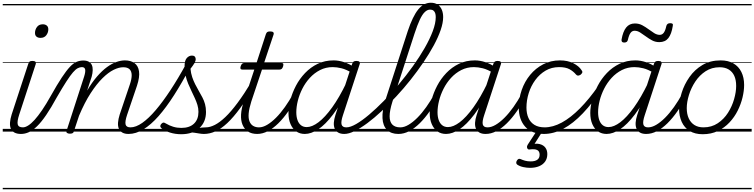

<svg xmlns="http://www.w3.org/2000/svg" viewBox="-20 -959 5497 1399"><path d="M133 17Q104 17 85.5 7Q67 -3 59 -21.5Q51 -40 53 -66.5Q55 -93 65 -125L186 -494Q190 -506 196 -510.5Q202 -515 216 -515Q232 -515 238 -509Q244 -503 240 -491L120 -124Q104 -75 109 -53Q114 -31 147 -31Q157 -31 161.5 -23.5Q166 -16 164.5 -7Q163 2 155 9.5Q147 17 133 17ZM275 -683Q257 -683 246 -692Q235 -701 235 -719Q235 -743 249.5 -762.5Q264 -782 292 -782Q309 -782 320.5 -773Q332 -764 332 -745Q332 -722 317.5 -702.5Q303 -683 275 -683ZM0 410H300V420H0ZM0 -20H300V0H0ZM0 -505H300V-500H0ZM0 -930H300V-920H0Z M133 17Q122 17 118 9.5Q114 2 116.5 -7Q119 -16 127 -23.5Q135 -31 147 -31Q164 -31 185.5 -44.5Q207 -58 232 -85.5Q257 -113 287 -157Q317 -201 351 -262Q397 -344 430.5 -394.5Q464 -445 489.5 -472Q515 -499 538.5 -508.5Q562 -518 587 -518Q597 -518 599.5 -510.5Q602 -503 599 -494Q596 -485 590 -477.5Q584 -470 577 -470Q562 -470 546.5 -462Q531 -454 511.5 -431.5Q492 -409 463.5 -365Q435 -321 394 -250Q352 -173 316.5 -121Q281 -69 250 -39Q219 -9 190.5 4Q162 17 133 17ZM300 410H400V420H300ZM300 -20H400V0H300ZM300 -505H400V-500H300ZM300 -930H400V-920H300Z M916 17Q889 17 871.5 7Q854 -3 846 -21.5Q838 -40 840 -66Q842 -92 852 -124L926 -343Q940 -384 939.5 -412Q939 -440 924 -454.5Q909 -469 878 -469Q846 -469 807.5 -450Q769 -431 726.5 -389Q684 -347 640.5 -280Q597 -213 556 -116L519 -4Q517 6 510.5 10.5Q504 15 489 15Q477 15 469 10Q461 5 465 -6L593 -401Q604 -436 600.5 -453Q597 -470 576 -470Q566 -470 561.5 -477.5Q557 -485 558.5 -494Q560 -503 567.5 -510.5Q575 -518 587 -518Q611 -518 626.5 -509.5Q642 -501 649 -485.5Q656 -470 655.5 -448Q655 -426 648 -400L615 -299Q651 -360 687.5 -402Q724 -444 759.5 -470Q795 -496 828.5 -507.5Q862 -519 890 -519Q932 -519 959.5 -499.5Q987 -480 993 -439Q999 -398 978 -334L906 -122Q890 -74 895 -52.5Q900 -31 931 -31Q940 -31 944 -23.5Q948 -16 946.5 -7Q945 2 937.5 9.5Q930 17 916 17ZM400 410H1084V420H400ZM400 -20H1084V0H400ZM400 -505H1084V-500H400ZM400 -930H1084V-920H400Z M917 17Q905 17 901.5 9.5Q898 2 900 -7Q902 -16 910 -23.5Q918 -31 931 -31Q970 -31 1016.5 -63.5Q1063 -96 1114.5 -156.5Q1166 -217 1222 -302Q1278 -387 1336 -493Q1343 -504 1352 -502.5Q1361 -501 1367 -491.5Q1373 -482 1366 -469Q1306 -356 1248.5 -266Q1191 -176 1135.5 -113Q1080 -50 1025 -16.5Q970 17 917 17ZM1084 410V420ZM1084 -20V0ZM1084 -505V-500ZM1084 -930V-920Z M1466 17Q1451 17 1433.5 14Q1416 11 1395.5 8Q1375 5 1350 5L1375 -19Q1400 -23 1419 -25.5Q1438 -28 1453 -29.5Q1468 -31 1480 -31Q1489 -31 1493 -23.5Q1497 -16 1495 -7Q1493 2 1485.5 9.5Q1478 17 1466 17ZM1300 19Q1257 19 1219 7Q1181 -5 1157 -24Q1148 -32 1148 -40.5Q1148 -49 1156 -57Q1165 -66 1171.5 -66Q1178 -66 1189 -59Q1214 -44 1242 -35.5Q1270 -27 1301 -27Q1361 -27 1393.5 -58Q1426 -89 1426 -144Q1426 -170 1418.5 -194.5Q1411 -219 1399.5 -244Q1388 -269 1375.5 -295Q1363 -321 1351 -349.5Q1339 -378 1332 -410Q1325 -442 1325 -478Q1325 -518 1341 -536Q1357 -554 1379 -554Q1393 -554 1399.5 -546.5Q1406 -539 1406 -528Q1406 -515 1396.5 -498.5Q1387 -482 1368 -458Q1371 -425 1380.5 -397Q1390 -369 1402.5 -344.5Q1415 -320 1428.5 -296.5Q1442 -273 1454.5 -249.5Q1467 -226 1474 -200Q1481 -174 1481 -143Q1481 -70 1432.5 -25.5Q1384 19 1300 19ZM1084 410H1634V420H1084ZM1084 -20H1634V0H1084ZM1084 -505H1634V-500H1084ZM1084 -930H1634V-920H1084Z M1466 17Q1456 17 1451 9.5Q1446 2 1447.5 -7Q1449 -16 1457.5 -23.5Q1466 -31 1481 -31Q1510 -31 1545.5 -49Q1581 -67 1622 -106Q1663 -145 1711 -209.5Q1759 -274 1815 -367Q1822 -378 1831 -377Q1840 -376 1844.5 -367.5Q1849 -359 1843 -348Q1783 -244 1732 -174Q1681 -104 1636 -62Q1591 -20 1549 -1.5Q1507 17 1466 17ZM1634 410V420ZM1634 -20V0ZM1634 -505V-500ZM1634 -930V-920Z M1855 17Q1813 17 1786.5 -1Q1760 -19 1747 -50.5Q1734 -82 1736.5 -125Q1739 -168 1756 -219L1833 -452H1746Q1735 -452 1732.5 -458.5Q1730 -465 1734 -477Q1738 -489 1744 -494.5Q1750 -500 1760 -500H1849L1917 -709Q1921 -721 1927.5 -725.5Q1934 -730 1948 -730Q1965 -730 1971 -724Q1977 -718 1973 -706L1904 -500H2031Q2042 -500 2044 -494Q2046 -488 2043 -476Q2039 -463 2033 -457.5Q2027 -452 2016 -452H1889L1811 -219Q1795 -168 1792 -132.5Q1789 -97 1798 -74.5Q1807 -52 1825 -41.5Q1843 -31 1866 -31Q1876 -31 1881 -23.5Q1886 -16 1885 -7Q1884 2 1876.5 9.5Q1869 17 1855 17ZM1634 410H2022V420H1634ZM1634 -20H2022V0H1634ZM1634 -505H2022V-500H1634ZM1634 -930H2022V-920H1634Z M1853 17Q1843 17 1838 9.5Q1833 2 1834.5 -7Q1836 -16 1844.5 -23.5Q1853 -31 1868 -31Q1895 -31 1926.5 -49.5Q1958 -68 1991 -101Q2024 -134 2056 -179Q2088 -224 2117 -277Q2122 -287 2131 -286Q2140 -285 2146 -278.5Q2152 -272 2148 -262Q2117 -200 2081.5 -149Q2046 -98 2008.5 -61Q1971 -24 1932 -3.5Q1893 17 1853 17ZM2021 410V420ZM2021 -20V0ZM2021 -505V-500ZM2021 -930V-920Z M2201 17Q2165 17 2138.5 -1.5Q2112 -20 2097 -54.5Q2082 -89 2082 -136Q2082 -180 2096 -232Q2110 -284 2136.5 -334.5Q2163 -385 2203 -427Q2243 -469 2295 -494Q2347 -519 2411 -519Q2448 -519 2487.5 -506Q2527 -493 2559 -470L2546 -427Q2503 -453 2468.5 -461.5Q2434 -470 2404 -470Q2354 -470 2312 -448.5Q2270 -427 2237.5 -391.5Q2205 -356 2183 -312.5Q2161 -269 2150 -224.5Q2139 -180 2139 -141Q2139 -109 2147.5 -84.5Q2156 -60 2173 -46.5Q2190 -33 2215 -33Q2254 -33 2301 -68.5Q2348 -104 2400 -176Q2452 -248 2504 -356L2520 -318Q2463 -199 2407 -125Q2351 -51 2299 -17Q2247 17 2201 17ZM2489 17Q2462 17 2444.5 7Q2427 -3 2419 -21.5Q2411 -40 2412.5 -65Q2414 -90 2424 -121L2546 -494Q2550 -506 2557 -510.5Q2564 -515 2577 -515Q2594 -515 2599.5 -508Q2605 -501 2600 -489L2479 -120Q2463 -72 2469 -51.5Q2475 -31 2503 -31Q2513 -31 2517 -23.5Q2521 -16 2519.5 -7Q2518 2 2510.5 9.5Q2503 17 2489 17ZM2022 410H2657V420H2022ZM2022 -20H2657V0H2022ZM2022 -505H2657V-500H2022ZM2022 -930H2657V-920H2022Z M2489 17Q2477 17 2473 9.5Q2469 2 2472 -7Q2475 -16 2483.5 -23.5Q2492 -31 2504 -31Q2533 -31 2575.5 -55.5Q2618 -80 2669.5 -123.5Q2721 -167 2776.5 -223.5Q2832 -280 2886 -344.5Q2940 -409 2988.5 -476.5Q3037 -544 3074.5 -609.5Q3112 -675 3133.5 -732.5Q3155 -790 3155 -834Q3155 -846 3163.5 -852.5Q3172 -859 3182.5 -859Q3193 -859 3201 -852.5Q3209 -846 3209 -834Q3209 -793 3191 -740.5Q3173 -688 3140.5 -628Q3108 -568 3065 -504.5Q3022 -441 2972 -378Q2922 -315 2868 -257Q2814 -199 2760.5 -149Q2707 -99 2657 -62Q2607 -25 2564 -4Q2521 17 2489 17ZM2657 410V420ZM2657 -20V0ZM2657 -505V-500ZM2657 -930V-920Z M2882 17Q2830 17 2800 -12.5Q2770 -42 2767 -97.5Q2764 -153 2788 -229L2951 -732Q2987 -840 3027 -889.5Q3067 -939 3119 -939Q3149 -939 3169 -925.5Q3189 -912 3199 -888.5Q3209 -865 3209 -835Q3209 -822 3201 -816Q3193 -810 3182.5 -810Q3172 -810 3163.5 -816Q3155 -822 3155 -835Q3155 -851 3151 -863Q3147 -875 3138 -882Q3129 -889 3114 -889Q3094 -889 3075.5 -871.5Q3057 -854 3039 -815.5Q3021 -777 3000 -713L2839 -217Q2819 -153 2819 -112Q2819 -71 2839 -51Q2859 -31 2896 -31Q2907 -31 2911.5 -23.5Q2916 -16 2914 -7Q2912 2 2903.5 9.5Q2895 17 2882 17ZM2657 410H3051V420H2657ZM2657 -20H3051V0H2657ZM2657 -505H3051V-500H2657ZM2657 -930H3051V-920H2657Z M2883 17Q2873 17 2868 9.5Q2863 2 2864.5 -7Q2866 -16 2874.5 -23.5Q2883 -31 2898 -31Q2925 -31 2956.5 -49.5Q2988 -68 3021 -101Q3054 -134 3086 -179Q3118 -224 3147 -277Q3152 -287 3161 -286Q3170 -285 3176 -278.5Q3182 -272 3178 -262Q3147 -200 3111.5 -149Q3076 -98 3038.5 -61Q3001 -24 2962 -3.5Q2923 17 2883 17ZM3051 410V420ZM3051 -20V0ZM3051 -505V-500ZM3051 -930V-920Z M3230 17Q3194 17 3167.5 -1.5Q3141 -20 3126 -54.5Q3111 -89 3111 -136Q3111 -180 3125 -232Q3139 -284 3165.5 -334.5Q3192 -385 3232 -427Q3272 -469 3324 -494Q3376 -519 3440 -519Q3477 -519 3516.5 -506Q3556 -493 3588 -470L3575 -427Q3532 -453 3497.5 -461.5Q3463 -470 3433 -470Q3383 -470 3341 -448.5Q3299 -427 3266.5 -391.5Q3234 -356 3212 -312.5Q3190 -269 3179 -224.5Q3168 -180 3168 -141Q3168 -109 3176.5 -84.5Q3185 -60 3202 -46.5Q3219 -33 3244 -33Q3283 -33 3330 -68.5Q3377 -104 3429 -176Q3481 -248 3533 -356L3549 -318Q3492 -199 3436 -125Q3380 -51 3328 -17Q3276 17 3230 17ZM3518 17Q3491 17 3473.5 7Q3456 -3 3448 -21.5Q3440 -40 3441.5 -65Q3443 -90 3453 -121L3575 -494Q3579 -506 3586 -510.5Q3593 -515 3606 -515Q3623 -515 3628.5 -508Q3634 -501 3629 -489L3508 -120Q3492 -72 3498 -51.5Q3504 -31 3532 -31Q3542 -31 3546 -23.5Q3550 -16 3548.5 -7Q3547 2 3539.5 9.5Q3532 17 3518 17ZM3051 410H3686V420H3051ZM3051 -20H3686V0H3051ZM3051 -505H3686V-500H3051ZM3051 -930H3686V-920H3051Z M3518 17Q3508 17 3503 9.5Q3498 2 3499.5 -7Q3501 -16 3509.5 -23.5Q3518 -31 3533 -31Q3560 -31 3591.5 -49.5Q3623 -68 3656 -101Q3689 -134 3721 -179Q3753 -224 3782 -277Q3787 -287 3796 -286Q3805 -285 3811 -278.5Q3817 -272 3813 -262Q3782 -200 3746.5 -149Q3711 -98 3673.5 -61Q3636 -24 3597 -3.5Q3558 17 3518 17ZM3686 410V420ZM3686 -20V0ZM3686 -505V-500ZM3686 -930V-920Z M3944 17Q3854 17 3807 -35.5Q3760 -88 3760 -176Q3760 -242 3781.5 -303.5Q3803 -365 3843 -413.5Q3883 -462 3938 -490.5Q3993 -519 4060 -519Q4116 -519 4157 -498.5Q4198 -478 4218 -447Q4225 -438 4223 -431Q4221 -424 4211 -415Q4200 -408 4192 -408Q4184 -408 4177 -416Q4158 -439 4130 -454.5Q4102 -470 4054 -470Q3999 -470 3955.5 -444.5Q3912 -419 3880.5 -376Q3849 -333 3832.5 -280.5Q3816 -228 3816 -175Q3816 -132 3830.5 -99.5Q3845 -67 3874.5 -49Q3904 -31 3949 -31Q3960 -31 3964.5 -23.5Q3969 -16 3968 -6.5Q3967 3 3960.5 10Q3954 17 3944 17ZM3686 410H4221V420H3686ZM3686 -20H4221V0H3686ZM3686 -505H4221V-500H3686ZM3686 -930H4221V-920H3686Z M3942 17Q3933 17 3928.5 10Q3924 3 3925 -6.5Q3926 -16 3931.5 -23.5Q3937 -31 3948 -31Q4009 -31 4073.5 -66Q4138 -101 4205.5 -169Q4273 -237 4342 -336Q4348 -344 4357 -342Q4366 -340 4371.5 -332.5Q4377 -325 4371 -317Q4298 -208 4227 -133.5Q4156 -59 4085 -21Q4014 17 3942 17ZM4221 410V420ZM4221 -20V0ZM4221 -505V-500ZM4221 -930V-920Z M3842 264Q3819 264 3793 258.5Q3767 253 3748 240Q3741 234 3741.5 225.5Q3742 217 3747 210Q3753 201 3759 199Q3765 197 3773 200Q3788 207 3806 212Q3824 217 3847 217Q3878 217 3895 205Q3912 193 3912 168Q3912 143 3894 134Q3876 125 3840 130Q3832 131 3828 128.5Q3824 126 3822 121Q3819 114 3820 108.5Q3821 103 3826 94L3890 -4H3934L3863 108L3848 94Q3886 84 3913 91Q3940 98 3954 117Q3968 136 3968 164Q3968 195 3952.5 217.5Q3937 240 3908.5 252Q3880 264 3842 264Z M4400 17Q4364 17 4337.5 -1.5Q4311 -20 4296 -54.5Q4281 -89 4281 -136Q4281 -180 4295 -232Q4309 -284 4335.5 -334.5Q4362 -385 4402 -427Q4442 -469 4494 -494Q4546 -519 4610 -519Q4647 -519 4686.5 -506Q4726 -493 4758 -470L4745 -427Q4702 -453 4667.5 -461.5Q4633 -470 4603 -470Q4553 -470 4511 -448.5Q4469 -427 4436.5 -391.5Q4404 -356 4382 -312.5Q4360 -269 4349 -224.5Q4338 -180 4338 -141Q4338 -109 4346.5 -84.5Q4355 -60 4372 -46.5Q4389 -33 4414 -33Q4453 -33 4500 -68.5Q4547 -104 4599 -176Q4651 -248 4703 -356L4719 -318Q4662 -199 4606 -125Q4550 -51 4498 -17Q4446 17 4400 17ZM4688 17Q4661 17 4643.5 7Q4626 -3 4618 -21.5Q4610 -40 4611.5 -65Q4613 -90 4623 -121L4745 -494Q4749 -506 4756 -510.5Q4763 -515 4776 -515Q4793 -515 4798.5 -508Q4804 -501 4799 -489L4678 -120Q4662 -72 4668 -51.5Q4674 -31 4702 -31Q4712 -31 4716 -23.5Q4720 -16 4718.5 -7Q4717 2 4709.5 9.5Q4702 17 4688 17ZM4221 410H4856V420H4221ZM4221 -20H4856V0H4221ZM4221 -505H4856V-500H4221ZM4221 -930H4856V-920H4221Z M4688 17Q4678 17 4673 9.5Q4668 2 4669.5 -7Q4671 -16 4679.5 -23.5Q4688 -31 4703 -31Q4730 -31 4761.5 -49.5Q4793 -68 4826 -101Q4859 -134 4891 -179Q4923 -224 4952 -277Q4957 -287 4966 -286Q4975 -285 4981 -278.5Q4987 -272 4983 -262Q4952 -200 4916.5 -149Q4881 -98 4843.5 -61Q4806 -24 4767 -3.5Q4728 17 4688 17ZM4856 410V420ZM4856 -20V0ZM4856 -505V-500ZM4856 -930V-920Z M4528 -649Q4506 -649 4509 -671Q4519 -729 4542.5 -758.5Q4566 -788 4606 -788Q4636 -788 4660 -775Q4684 -762 4705.5 -746Q4727 -730 4747 -717.5Q4767 -705 4787 -705Q4805 -705 4816.5 -720.5Q4828 -736 4835 -769Q4840 -790 4863 -790Q4876 -790 4880.5 -785.5Q4885 -781 4882 -769Q4873 -711 4850 -681.5Q4827 -652 4784 -652Q4755 -652 4731 -665Q4707 -678 4685.5 -694Q4664 -710 4644 -722.5Q4624 -735 4604 -735Q4586 -735 4574.5 -719.5Q4563 -704 4555 -669Q4553 -659 4546.5 -654Q4540 -649 4528 -649Z M5100 19Q5044 19 5005.5 -4.5Q4967 -28 4947.5 -70.5Q4928 -113 4928 -168Q4928 -222 4947 -283Q4966 -344 5004 -398Q5042 -452 5098.5 -485.5Q5155 -519 5231 -519Q5286 -519 5324 -497Q5362 -475 5382 -434.5Q5402 -394 5402 -340Q5402 -298 5390.5 -249.5Q5379 -201 5355.5 -153.5Q5332 -106 5295.5 -67Q5259 -28 5210.5 -4.5Q5162 19 5100 19ZM5106 -31Q5165 -31 5210 -61Q5255 -91 5284.5 -137.5Q5314 -184 5329 -236.5Q5344 -289 5344 -333Q5344 -376 5330.5 -406Q5317 -436 5290 -452.5Q5263 -469 5224 -469Q5166 -469 5121.5 -440Q5077 -411 5046.5 -365Q5016 -319 5000 -267Q4984 -215 4984 -171Q4984 -128 4998.5 -96.5Q5013 -65 5040 -48Q5067 -31 5106 -31ZM4856 410H5457V420H4856ZM4856 -20H5457V0H4856ZM4856 -505H5457V-500H4856ZM4856 -930H5457V-920H4856Z"/></svg>

Font: Playwrite DE LA Guides
Style: Regular
Weight: 400
Designer: Veronika Burian, José Scaglione
Foundry: TypeTogether
Version: Version 1.003